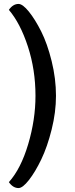

<svg xmlns="http://www.w3.org/2000/svg" viewBox="-20 -751 381 974"><path d="M264 -265Q264 -182 242 -94Q220 -6 189.5 57.5Q159 121 127 162Q95 203 74 203Q46 203 25 173Q86 105 123 -19.5Q160 -144 160 -265Q160 -397 121.5 -515Q83 -633 25 -701Q46 -731 74 -731Q95 -731 126.5 -692Q158 -653 189 -591.5Q220 -530 242 -441Q264 -352 264 -265Z"/></svg>

Font: Overlock
Style: Bold
Weight: 700
Designer: Dario Muhafara
Foundry: Dario Manuel Muhafara
Version: Version 1.002